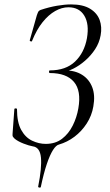

<svg xmlns="http://www.w3.org/2000/svg" viewBox="-20 -656 498 870"><path d="M165 191Q164 195 158 194Q152 193 153 189Q170 104 165.5 57.5Q161 11 128 7Q111 4 86.5 -5.5Q62 -15 47 -27Q40 -34 38 -37.5Q36 -41 37 -51L45 -161Q45 -165 51 -165Q57 -165 57 -161Q57 -102 76 -67.5Q95 -33 125.5 -18.5Q156 -4 187 -4Q231 -4 261 -27Q291 -50 309.5 -87Q328 -124 335 -165Q349 -245 315 -285Q281 -325 206 -325Q202 -325 202 -331Q202 -337 206 -337Q278 -337 320 -377Q362 -417 374 -483Q385 -547 362 -585Q339 -623 290 -623Q260 -623 230 -606Q200 -589 173 -555.5Q146 -522 125 -470Q124 -467 119 -468.5Q114 -470 115 -474L147 -587Q152 -601 154.5 -604.5Q157 -608 164 -611Q203 -624 238.5 -630Q274 -636 302 -636Q356 -636 388 -616.5Q420 -597 431.5 -565.5Q443 -534 436 -496Q430 -462 411 -433Q392 -404 365.5 -381Q339 -358 311.5 -344.5Q284 -331 261 -329L275 -337Q320 -337 352 -317Q384 -297 398 -260.5Q412 -224 403 -174Q396 -132 373 -96.5Q350 -61 317.5 -36.5Q285 -12 247 -1Q234 2 220 24Q206 46 192 87.5Q178 129 165 191Z"/></svg>

Font: Cormorant
Style: Italic
Weight: 400
Italic angle: -10°
Designer: Christian Thalmann (Catharsis Fonts)
Foundry: Catharsis Fonts
Version: Version 4.000